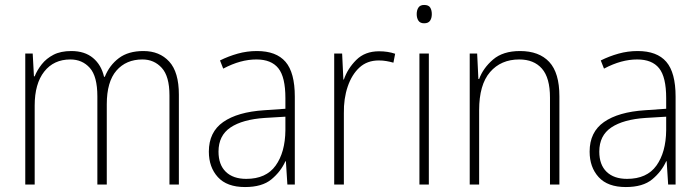

<svg xmlns="http://www.w3.org/2000/svg" viewBox="-20 -745 2824 775"><path d="M559 -539Q624 -539 663 -496.5Q702 -454 702 -363V0H664V-360Q664 -437 633 -471Q602 -505 555 -505Q489 -505 450 -460Q411 -415 411 -324V0H373V-356Q373 -437 342.5 -471Q312 -505 264 -505Q197 -505 158.5 -456Q120 -407 120 -319V0H82V-529H112L117 -437H120Q130 -462 148.5 -485.5Q167 -509 196 -524Q225 -539 268 -539Q322 -539 355.5 -511Q389 -483 400 -435H403Q422 -482 460 -510.5Q498 -539 559 -539Z M1017 -539Q1095 -539 1132.5 -495.5Q1170 -452 1170 -355V0H1140L1134 -94H1132Q1113 -52 1075.5 -21Q1038 10 969 10Q896 10 859.5 -30Q823 -70 823 -133Q823 -212 881 -252.5Q939 -293 1046 -300L1132 -306V-349Q1132 -434 1103.5 -469.5Q1075 -505 1015 -505Q983 -505 950 -496Q917 -487 881 -468L868 -501Q902 -518 939.5 -528.5Q977 -539 1017 -539ZM1049 -269Q959 -263 910.5 -230.5Q862 -198 862 -133Q862 -80 891.5 -51.5Q921 -23 974 -23Q1054 -23 1092.5 -76.5Q1131 -130 1132 -219V-274Z M1510 -538Q1546 -538 1575 -528L1568 -492Q1554 -496 1539.5 -498.5Q1525 -501 1509 -501Q1462 -501 1431 -472.5Q1400 -444 1383.5 -395.5Q1367 -347 1368 -288V0H1329V-529H1361L1366 -424H1368Q1383 -468 1418 -503Q1453 -538 1510 -538Z M1692 -725Q1710 -725 1716.5 -714.5Q1723 -704 1723 -688Q1723 -672 1716 -661.5Q1709 -651 1692 -651Q1676 -651 1669 -661.5Q1662 -672 1662 -688Q1662 -704 1669 -714.5Q1676 -725 1692 -725ZM1711 -529V0H1673V-529Z M2079 -539Q2156 -539 2197 -495Q2238 -451 2238 -356V0H2200V-351Q2200 -431 2167.5 -468Q2135 -505 2076 -505Q2002 -505 1958 -454Q1914 -403 1914 -300V0H1876V-529H1906L1911 -426H1914Q1930 -470 1970 -504.5Q2010 -539 2079 -539Z M2554 -539Q2632 -539 2669.5 -495.5Q2707 -452 2707 -355V0H2677L2671 -94H2669Q2650 -52 2612.5 -21Q2575 10 2506 10Q2433 10 2396.5 -30Q2360 -70 2360 -133Q2360 -212 2418 -252.5Q2476 -293 2583 -300L2669 -306V-349Q2669 -434 2640.5 -469.5Q2612 -505 2552 -505Q2520 -505 2487 -496Q2454 -487 2418 -468L2405 -501Q2439 -518 2476.5 -528.5Q2514 -539 2554 -539ZM2586 -269Q2496 -263 2447.5 -230.5Q2399 -198 2399 -133Q2399 -80 2428.5 -51.5Q2458 -23 2511 -23Q2591 -23 2629.5 -76.5Q2668 -130 2669 -219V-274Z"/></svg>

Font: Noto Sans Tamil SemiCondensed ExtraLight
Style: Regular
Weight: 200
Width: 4
Designer: Jelle Bosma - Monotype Design Team
Foundry: Monotype Imaging Inc.
Version: Version 2.004; ttfautohint (v1.8.4.7-5d5b)